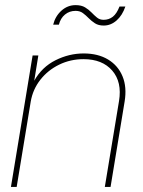

<svg xmlns="http://www.w3.org/2000/svg" viewBox="-20 -733 561 753"><path d="M100.6 -335 45.4 0H22.9L107.9 -515.6H130.4L114.3 -416.5Q144.5 -470.2 197.8 -496.8Q251 -523.4 308.1 -523.4Q364.7 -523.4 404.1 -499.5Q443.4 -475.6 460.7 -433.3Q478 -391.1 468.8 -335L413.6 0H391.1L446.8 -336.9Q459 -411.1 420.2 -456.1Q381.3 -501 307.6 -501Q256.3 -501 212.2 -479.5Q168 -458 138.4 -420.4Q108.9 -382.8 100.6 -335ZM386.7 -632.8Q366.2 -632.8 352.5 -641.6Q338.9 -650.4 327.9 -661.6Q316.9 -672.9 305.2 -681.6Q293.5 -690.4 276.4 -690.4Q252.4 -690.4 234.9 -676Q217.3 -661.6 210.9 -636.2H188.5Q196.8 -669.4 220.9 -691.2Q245.1 -712.9 276.4 -712.9Q299.3 -712.9 313.7 -704.1Q328.1 -695.3 338.9 -684.1Q349.6 -672.9 360.4 -664.1Q371.1 -655.3 386.2 -655.3Q407.2 -655.3 422.6 -667.5Q438 -679.7 448.7 -707.5H471.7Q460 -672.9 437.3 -652.8Q414.6 -632.8 386.7 -632.8Z"/></svg>

Font: Inter Display Thin
Style: Italic
Weight: 100
Italic angle: -9.39999°
Designer: Rasmus Andersson
Foundry: rsms
Version: Version 4.000;git-a52131595